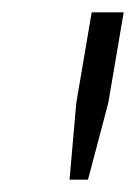

<svg xmlns="http://www.w3.org/2000/svg" viewBox="-20 -706 221 312"><path d="M93 -414H123L156 -539L181 -686H129L104 -539Z"/></svg>

Font: Archivo Thin
Style: Italic
Weight: 100
Italic angle: -10°
Designer: Hector Gatti
Foundry: Omnibus-Type
Version: Version 2.001